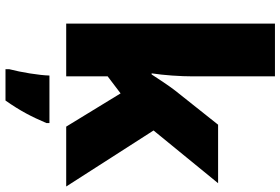

<svg xmlns="http://www.w3.org/2000/svg" viewBox="-181 -619 1021 699"><g transform="rotate(90 329.5 -269.5)"><path d="M258 -461V-760H66V0H258V-151L320 -198L441 0H659L455 -318L647 -553H434L310 -397C292 -374 266 -334 251 -311H247C254 -356 258 -416 258 -461ZM428 72V61H255C254 99 243 165 232 207V221H346C384 167 405 126 428 72Z"/></g></svg>

Font: Noto Sans Kannada Black
Style: Regular
Weight: 900
Designer: Jelle Bosma - Monotype Design Team
Foundry: Monotype Imaging Inc.
Version: Version 2.005